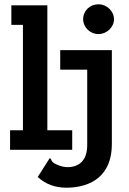

<svg xmlns="http://www.w3.org/2000/svg" viewBox="-20 -699 603 896"><path d="M440 -540C478 -540 512 -572 512 -609C512 -647 478 -679 440 -679C399 -679 368 -649 368 -609C368 -572 400 -540 440 -540ZM27 0H317V-91H201V-674H33V-583H87V-91H27ZM291 177C409 176 502 118 502 -26V-465H261V-374H387V-22C387 53 346 81 295 81C280 81 266 77 255 73C210 57 225 44 212 39L156 127C192 160 236 177 291 177Z"/></svg>

Font: Inconsolata SemiExpanded
Style: Bold
Weight: 700
Width: 6
Monospace: yes
Designer: Raph Levien, Cyreal, Brenton Simpson
Foundry: Raph Levien, Cyreal, Google
Version: Version 3.100